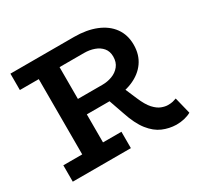

<svg xmlns="http://www.w3.org/2000/svg" viewBox="-149 -864 1090 1056"><g transform="rotate(-30 395.5 -336.0)"><path d="M243 -282V-380H443Q475 -380 504.5 -391Q534 -402 553 -425.5Q572 -449 572 -485Q572 -518 554 -539.5Q536 -561 506.5 -571.5Q477 -582 443 -582H35V-686H439Q518 -686 577.5 -662Q637 -638 669.5 -593Q702 -548 702 -485Q702 -422 670 -376.5Q638 -331 579.5 -306.5Q521 -282 442 -282ZM35 0V-104H404V0ZM155 -58V-626H287V-58ZM686 14Q641 13 600 -4.5Q559 -22 524.5 -65.5Q490 -109 464 -188L426 -297L531 -311L569 -222Q591 -170 614 -145Q637 -120 659.5 -111.5Q682 -103 700 -103Q719 -103 731 -106Q743 -109 754 -113L780 -8Q763 2 738.5 8Q714 14 686 14Z"/></g></svg>

Font: BioRhyme ExtraBold
Style: Bold
Weight: 700
Version: Version 1.600;gftools[0.9.33]